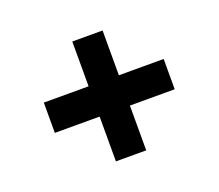

<svg xmlns="http://www.w3.org/2000/svg" viewBox="-91 -669 862 757"><g transform="rotate(-20 340.0 -290.5)"><path d="M276.3 -39.4H403.4V-227.3H591.3V-354.4H403.4V-542.3H276.3V-354.4H88.4V-227.3H276.3Z"/></g></svg>

Font: Magic Ui Pro
Style: Bold
Weight: 700
Designer: Stefan Endress, Andreas Faust
Version: Version 1.000;FEAKit 1.0